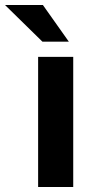

<svg xmlns="http://www.w3.org/2000/svg" viewBox="-89 -743 374 763"><path d="M202 -517V0H62.5V-517ZM81.5 -723H-69L79.5 -577.5H184.5Z"/></svg>

Font: Public Sans
Style: Bold
Weight: 700
Designer: The Public Sans project authors (U.S. Web Design System). Libre Franklin designed by Pablo Impallari and Rodrigo Fuenzal
Version: Version 1.008; ttfautohint (v1.8.1) -l 8 -r 50 -G 200 -x 14 